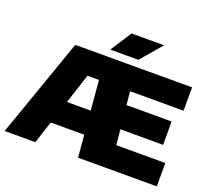

<svg xmlns="http://www.w3.org/2000/svg" viewBox="-152 -1152 1496 1352"><g transform="rotate(20 595.5 -475.5)"><path d="M8 0 268 -740H1143V-565H742L752 -465H1090V-290H769.5L781 -175H1148V0H558L543.5 -167H292.5L238 0ZM423 -565 350 -342H528.5L509 -565ZM511 -793 613 -951H857L721 -793Z"/></g></svg>

Font: Encode Sans Exp Black
Style: Regular
Weight: 900
Width: 7
Designer: Multiple Designers
Foundry: Impallari Type
Version: Version 3.002; ttfautohint (v1.8.3) -l 8 -r 50 -G 200 -x 14 